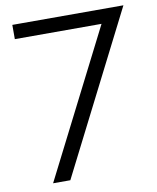

<svg xmlns="http://www.w3.org/2000/svg" viewBox="-81 -773 684 836"><g transform="rotate(-10 261.0 -355.0)"><path d="M414.1 -647H30.8V-710H522L162.1 0H85.9Z"/></g></svg>

Font: Rawline
Style: Regular
Weight: 400
Designer: Matt McInerney, Pablo Impallari, Rodrigo Fuenzalida
Foundry: Matt McInerney, Pablo Impallari, Rodrigo Fuenzalida
Version: Version 4.020;PS 004.020;hotconv 1.0.88;makeotf.lib2.5.64775